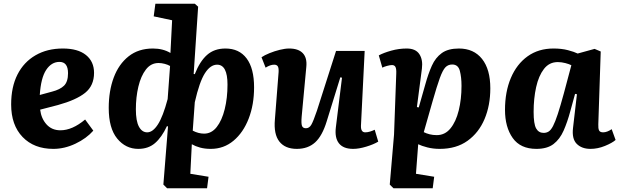

<svg xmlns="http://www.w3.org/2000/svg" viewBox="-20 -787 3332 1033"><path d="M318 -526Q399 -526 442.5 -491Q486 -456 486 -395Q486 -326 438 -287.5Q390 -249 292 -222L196 -197Q202 -149 230.5 -117.5Q259 -86 305 -86Q369 -86 438 -144L482 -84Q445 -42 386 -14Q327 14 267 14Q163 14 101.5 -50Q40 -114 40 -225Q40 -319 74 -386Q108 -453 171 -489.5Q234 -526 318 -526ZM346 -393Q346 -454 300 -454Q257 -454 228.5 -411Q200 -368 194 -276L260 -294Q303 -305 324.5 -326Q346 -347 346 -393Z M1022 -389 1028 -388Q1055 -457 1094 -491.5Q1133 -526 1193 -526Q1267 -526 1307 -472.5Q1347 -419 1347 -317Q1347 -224 1318 -149Q1289 -74 1236.5 -30Q1184 14 1114 14Q1082 14 1056.5 7Q1031 0 1012 -11L1004 148L1102 164L1094 226H879L859 206L884 -107L878 -108Q850 -48 814 -17Q778 14 724 14Q656 14 610.5 -41.5Q565 -97 565 -206Q565 -298 592 -370Q619 -442 672 -484Q725 -526 803 -526Q857 -526 897 -502L906 -678L807 -699L816 -767H1028L1046 -751ZM772 -75Q802 -75 829.5 -117.5Q857 -160 882 -254L895 -432Q883 -439 866 -443.5Q849 -448 833 -448Q792 -448 765 -413Q738 -378 724.5 -321Q711 -264 711 -199Q711 -136 727.5 -105.5Q744 -75 772 -75ZM1148 -439Q1112 -439 1082.5 -393Q1053 -347 1028 -237L1017 -84Q1048 -68 1078 -68Q1118 -68 1146 -103.5Q1174 -139 1189 -199.5Q1204 -260 1204 -332Q1204 -439 1148 -439Z M1387 -479Q1403 -490 1430 -501Q1457 -512 1485.5 -519Q1514 -526 1536 -526Q1585 -526 1609 -501Q1633 -476 1628 -427L1603 -159Q1600 -124 1604.5 -110.5Q1609 -97 1626 -97Q1644 -97 1655 -116Q1666 -135 1685 -191L1788 -513H1942L1922 -110Q1921 -75 1945 -75Q1957 -75 1970.5 -79Q1984 -83 1996 -89L2015 -25Q1990 -10 1950.5 2Q1911 14 1880 14Q1827 14 1803.5 -16Q1780 -46 1787 -102L1820 -369L1811 -371L1738 -135Q1714 -56 1675.5 -21Q1637 14 1577 14Q1514 14 1483 -25.5Q1452 -65 1459 -144L1479 -400Q1480 -423 1474 -431Q1468 -439 1455 -439Q1434 -439 1409 -423Z M2112 -392Q2113 -417 2107.5 -427Q2102 -437 2089 -437Q2079 -437 2062.5 -432.5Q2046 -428 2037 -423L2018 -489Q2044 -503 2085 -514.5Q2126 -526 2168 -526Q2216 -526 2236 -496Q2256 -466 2250 -418L2223 -211L2233 -209L2268 -332Q2284 -390 2303.5 -433.5Q2323 -477 2357 -501.5Q2391 -526 2449 -526Q2529 -526 2573.5 -470Q2618 -414 2618 -312Q2618 -220 2587 -146.5Q2556 -73 2495.5 -29.5Q2435 14 2346 14Q2310 14 2279 6Q2248 -2 2230 -11L2218 148L2316 164L2308 226H2097L2077 206L2100 -63ZM2413 -440Q2391 -440 2376.5 -425Q2362 -410 2346.5 -367.5Q2331 -325 2307 -241L2260 -76Q2274 -69 2291.5 -64.5Q2309 -60 2330 -60Q2374 -60 2403.5 -96Q2433 -132 2448 -192.5Q2463 -253 2463 -325Q2463 -372 2454 -406Q2445 -440 2413 -440Z M3199 -118Q3198 -96 3203 -85.5Q3208 -75 3225 -75Q3246 -75 3271 -92L3292 -34Q3274 -18 3235 -2Q3196 14 3157 14Q3110 14 3083 -13Q3056 -40 3063 -99L3084 -280L3074 -282L3049 -191Q3033 -131 3012.5 -84.5Q2992 -38 2958 -12Q2924 14 2866 14Q2780 14 2738.5 -44.5Q2697 -103 2697 -196Q2697 -293 2728.5 -367.5Q2760 -442 2818.5 -484Q2877 -526 2958 -526Q3002 -526 3036 -517Q3070 -508 3088 -499L3179 -524L3212 -510ZM2905 -72Q2920 -72 2932 -79.5Q2944 -87 2955.5 -109Q2967 -131 2981 -173.5Q2995 -216 3014 -286L3054 -436Q3043 -442 3022 -447.5Q3001 -453 2981 -453Q2935 -453 2906.5 -416Q2878 -379 2864.5 -318Q2851 -257 2851 -185Q2851 -120 2864.5 -96Q2878 -72 2905 -72Z"/></svg>

Font: Literata 12pt
Style: Bold Italic
Weight: 700
Italic angle: -2°
Designer: Latin by Veronika Burian and Jose Scaglione. Greek by Irene Vlachou. Cyrillic by Vera Evstafieva
Foundry: TypeTogether
Version: Version 3.002